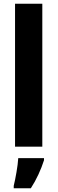

<svg xmlns="http://www.w3.org/2000/svg" viewBox="-20 -780 306 1021"><path d="M205 0V-760H60V0ZM214 72V61H77C75 101 62 172 53 208V221H144C174 175 198 122 214 72Z"/></svg>

Font: Noto Sans Bengali Condensed
Style: Bold
Weight: 700
Width: 3
Designer: Joana Ranito - Universal Thirst; Jelle Bosma - Monotype Design Team
Foundry: Universal Thirst ehf.
Version: Version 3.000